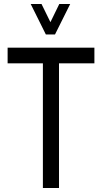

<svg xmlns="http://www.w3.org/2000/svg" viewBox="-20 -938 509 958"><path d="M208.8 -766 133.2 -918H187.2L231.6 -827.4L275.8 -918H330.2L254.4 -766ZM194 0V-622H18V-700H451V-622H274.4V0Z"/></svg>

Font: Stick No Bills ExtraLight
Style: Regular
Weight: 200
Designer: Kosala Senevirathne, Siva Puranthara, Lasantha Premarathna, Tharique Azeez
Foundry: mooniak
Version: Version 2.000